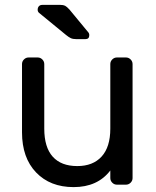

<svg xmlns="http://www.w3.org/2000/svg" viewBox="-20 -755 637 785"><path d="M70 0ZM97 -520H134Q145 -520 153 -512Q161 -504 161 -493V-229Q161 -153 195.5 -114.5Q230 -76 296 -76Q360 -76 395.5 -115Q431 -154 431 -229V-493Q431 -504 439 -512Q447 -520 458 -520H495Q506 -520 514 -512Q522 -504 522 -493V-27Q522 -16 514 -8Q506 0 495 0H458Q447 0 439 -8Q431 -16 431 -27V-58Q379 10 281 10Q185 10 127.5 -50Q70 -110 70 -214V-493Q70 -504 78 -512Q86 -520 97 -520ZM345 -611Q345 -595 329 -595H292Q278 -595 269.5 -599Q261 -603 250 -612L139 -703Q134 -708 134 -715Q134 -724 139 -729.5Q144 -735 153 -735H227Q239 -735 246 -731.5Q253 -728 264 -716L340 -624Q345 -619 345 -611Z"/></svg>

Font: Hezaedrus
Style: Regular
Weight: 400
Designer: Hubert & Fischer
Foundry: Hubert & Fischer
Version: Version 1.10;September 3, 2019;FontCreator 11.5.0.2425 64-bi